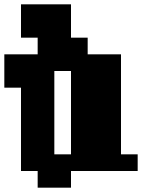

<svg xmlns="http://www.w3.org/2000/svg" viewBox="-20 -790 656 887"><path d="M308 -77V-462H231V-77ZM77 0V-385H0V-539H154V-616H77V-770H308V-616H385V-539H539V-77H616V0H308V77H154V0Z"/></svg>

Font: Coral Pixels
Style: Regular
Weight: 400
Designer: Tanukizamurai
Foundry: TanukiFont
Version: Version 1.000; ttfautohint (v1.8.4.7-5d5b)